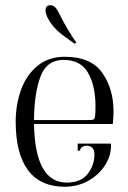

<svg xmlns="http://www.w3.org/2000/svg" viewBox="-20 -704 489 734"><path d="M40 -239Q40 -303 60 -359.5Q80 -416 122.5 -451.5Q165 -487 227 -487Q328 -487 371 -425.5Q414 -364 414 -278Q414 -263 412 -239L411 -230H110Q114 -6 235 -6Q289 -6 315 -39Q341 -72 341 -114Q341 -131 332.5 -139Q324 -147 311 -147Q301 -147 293.5 -141.5Q286 -136 286 -128H277V-155H404Q407 -117 385.5 -79Q364 -41 323 -16Q282 9 229 10Q134 10 87 -53.5Q40 -117 40 -239ZM344 -266Q345 -277 345 -299Q345 -375 317 -425Q289 -475 223 -475Q159 -475 135 -412Q111 -349 110 -245H318Q336 -245 339.5 -248.5Q343 -252 344 -266ZM161 -638Q154 -654 154 -664Q154 -684 172 -684Q184 -684 191.5 -675.5Q199 -667 203.5 -657.5Q208 -648 210 -645Q238 -589 272 -541L265 -537Q257 -543 231 -561.5Q205 -580 188.5 -598Q172 -616 161 -638Z"/></svg>

Font: Viaoda Libre
Style: Regular
Weight: 400
Designer: Gydient
Version: Version 2.000